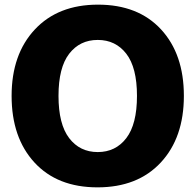

<svg xmlns="http://www.w3.org/2000/svg" viewBox="-20 -791 841 827"><path d="M30 -378Q30 -557 130 -664Q230 -771 402 -771Q575 -771 673.5 -664.5Q772 -558 772 -378Q772 -198 672.5 -91Q573 16 400 16Q227 16 128.5 -91Q30 -198 30 -378ZM278 -196Q324 -136 401 -136Q478 -136 524 -196Q570 -256 570 -378Q570 -500 524 -559.5Q478 -619 401 -619Q324 -619 278 -559.5Q232 -500 232 -378Q232 -256 278 -196Z"/></svg>

Font: Jellee Roman
Style: Regular
Weight: 400
Designer: Alfredo Marco Pradil
Foundry: Alfredo Marco Pradil
Version: Version 1.016;PS 001.016;hotconv 1.0.88;makeotf.lib2.5.64775